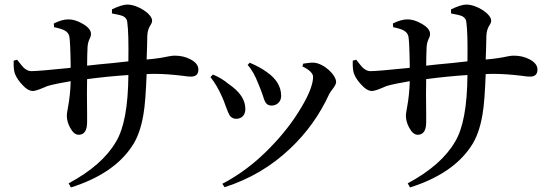

<svg xmlns="http://www.w3.org/2000/svg" viewBox="-20 -785 2401 842"><path d="M291 37C415 -2 504 -62 557 -141C582 -176 599 -224 609 -283C616 -323 620 -382 623 -460C632 -461 644 -461 661 -461C696 -461 735 -458 778 -453C797 -450 810 -449 817 -449C839 -449 850 -459 850 -480C850 -498 838 -513 815 -525C794 -536 771 -541 745 -541C740 -541 731 -540 720 -538C693 -532 660 -527 623 -524C624 -547 626 -608 626 -629C627 -648 632 -663 640 -675C645 -682 647 -689 647 -695C647 -723 585 -765 538 -765C523 -765 500 -758 471 -744V-726C494 -722 511 -718 520 -714C531 -708 537 -700 538 -689C543 -654 544 -596 543 -516C530 -515 509 -512 480 -509C425 -504 386 -500 362 -497C362 -530 363 -557 364 -580C365 -593 368 -604 373 -615C377 -622 379 -629 379 -636C379 -652 367 -667 342 -681C320 -694 299 -700 280 -700C261 -700 240 -694 216 -682L217 -666C240 -661 256 -656 264 -651C275 -645 281 -637 284 -626C287 -611 289 -567 290 -492C290 -490 290 -489 290 -488C289 -488 287 -488 285 -487C195 -478 139 -473 117 -473C106 -473 96 -478 85 -487C79 -493 69 -505 56 -522L55 -523L40 -519C39 -491 41 -471 47 -458C53 -444 63 -429 77 -414C94 -395 110 -386 124 -386C132 -386 146 -390 165 -398C176 -403 184 -406 189 -408C214 -415 247 -422 290 -429C289 -390 285 -351 278 -313C275 -297 273 -286 273 -279C273 -260 278 -242 288 -224C299 -204 311 -194 325 -194C350 -194 362 -213 362 -250C362 -257 362 -271 362 -290C361 -352 361 -401 362 -438C422 -446 482 -452 543 -456C542 -319 524 -222 489 -164C449 -95 380 -34 281 19Z M965 36C1074 1 1170 -55 1253 -134C1326 -203 1382 -282 1423 -371C1426 -377 1431 -385 1439 -395C1449 -408 1454 -418 1454 -425C1454 -457 1400 -507 1357 -510C1346 -511 1331 -509 1310 -506L1306 -494C1337 -479 1353 -463 1353 -448C1353 -417 1336 -372 1302 -315C1265 -252 1219 -193 1163 -136C1098 -69 1028 -17 955 21ZM1015 -264C1042 -264 1056 -282 1056 -307C1056 -348 1031 -384 982 -417C963 -433 941 -447 914 -458L903 -447C922 -423 939 -394 954 -360C959 -350 964 -336 970 -319C977 -299 983 -286 987 -279C994 -269 1004 -264 1015 -264ZM1171 -322C1194 -322 1213 -339 1213 -364C1213 -405 1192 -440 1150 -469C1130 -484 1105 -497 1075 -510L1066 -500C1083 -482 1099 -454 1114 -415C1119 -404 1124 -390 1131 -371C1136 -353 1141 -341 1145 -335C1151 -326 1160 -322 1171 -322Z M1778 37C1902 -2 1991 -62 2044 -141C2069 -176 2086 -224 2096 -283C2103 -323 2107 -382 2110 -460C2119 -461 2131 -461 2148 -461C2183 -461 2222 -458 2265 -453C2284 -450 2297 -449 2304 -449C2326 -449 2337 -459 2337 -480C2337 -498 2325 -513 2302 -525C2281 -536 2258 -541 2232 -541C2227 -541 2218 -540 2207 -538C2180 -532 2147 -527 2110 -524C2111 -547 2113 -608 2113 -629C2114 -648 2119 -663 2127 -675C2132 -682 2134 -689 2134 -695C2134 -723 2072 -765 2025 -765C2010 -765 1987 -758 1958 -744V-726C1981 -722 1998 -718 2007 -714C2018 -708 2024 -700 2025 -689C2030 -654 2031 -596 2030 -516C2017 -515 1996 -512 1967 -509C1912 -504 1873 -500 1849 -497C1849 -530 1850 -557 1851 -580C1852 -593 1855 -604 1860 -615C1864 -622 1866 -629 1866 -636C1866 -652 1854 -667 1829 -681C1807 -694 1786 -700 1767 -700C1748 -700 1727 -694 1703 -682L1704 -666C1727 -661 1743 -656 1751 -651C1762 -645 1768 -637 1771 -626C1774 -611 1776 -567 1777 -492C1777 -490 1777 -489 1777 -488C1776 -488 1774 -488 1772 -487C1682 -478 1626 -473 1604 -473C1593 -473 1583 -478 1572 -487C1566 -493 1556 -505 1543 -522L1542 -523L1527 -519C1526 -491 1528 -471 1534 -458C1540 -444 1550 -429 1564 -414C1581 -395 1597 -386 1611 -386C1619 -386 1633 -390 1652 -398C1663 -403 1671 -406 1676 -408C1701 -415 1734 -422 1777 -429C1776 -390 1772 -351 1765 -313C1762 -297 1760 -286 1760 -279C1760 -260 1765 -242 1775 -224C1786 -204 1798 -194 1812 -194C1837 -194 1849 -213 1849 -250C1849 -257 1849 -271 1849 -290C1848 -352 1848 -401 1849 -438C1909 -446 1969 -452 2030 -456C2029 -319 2011 -222 1976 -164C1936 -95 1867 -34 1768 19Z"/></svg>

Font: AllPunType SemiBold
Style: Regular
Weight: 600
Version: 1.0